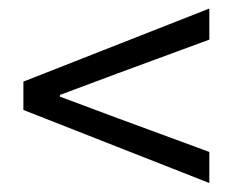

<svg xmlns="http://www.w3.org/2000/svg" viewBox="-20 -553 537 443"><path d="M463 -130.7 34 -299.3V-364.7L463 -533.3V-461.6L251.7 -383.8L118.3 -334V-330L251.7 -280.2L463 -202.4Z"/></svg>

Font: Source Sans 3 Variable
Style: Regular
Weight: 200
Designer: Paul D. Hunt
Foundry: Adobe Systems Incorporated
Version: Version 3.026